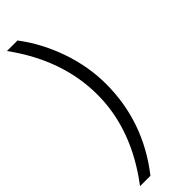

<svg xmlns="http://www.w3.org/2000/svg" viewBox="-309 -713 914 914"><g transform="rotate(-45 148.0 -255.5)"><path d="M-7 196Q158 -21 158 -255.5Q158 -490 0 -707H71Q141 -615 182 -498Q223 -381 223 -262Q223 -8 63 196Z"/></g></svg>

Font: Hind Jalandhar Light
Style: Regular
Weight: 300
Designer: Namrata Goyal
Foundry: Indian Type Foundry
Version: Version 0.702;PS 1.0;hotconv 1.0.81;makeotf.lib2.5.63406